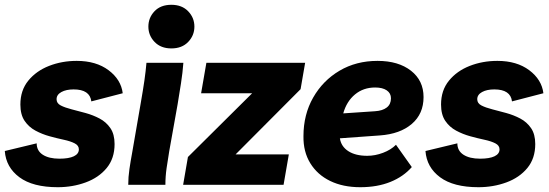

<svg xmlns="http://www.w3.org/2000/svg" viewBox="-29 -771 2289 801"><path d="M212 10Q108 10 52 -31.5Q-4 -73 -9 -141L124 -173Q124 -142 149.5 -125.5Q175 -109 219 -109Q258 -109 279 -119Q300 -129 300 -148Q300 -164 282.5 -173Q265 -182 237 -188Q209 -194 178 -202.5Q147 -211 119 -226Q91 -241 73.5 -267Q56 -293 56 -335Q56 -394 89 -434.5Q122 -475 175.5 -496Q229 -517 291 -517Q372 -517 424 -478Q476 -439 483 -382L352 -348Q346 -398 278 -398Q247 -398 227 -387Q207 -376 207 -357Q207 -340 224.5 -331Q242 -322 269.5 -315Q297 -308 328 -299.5Q359 -291 386.5 -276.5Q414 -262 431.5 -236.5Q449 -211 449 -170Q449 -110 416 -70Q383 -30 328.5 -10Q274 10 212 10Z M506 0Q506 -32 511 -66Q516 -100 522 -132L558 -340Q568 -397 573.5 -435.5Q579 -474 582 -509H736Q733 -468 726 -423Q719 -378 712 -336L677 -140Q671 -104 666 -69.5Q661 -35 661 0ZM686 -569Q642 -569 616 -596Q590 -623 590 -660Q590 -697 615.5 -724Q641 -751 686 -751Q730 -751 756 -724Q782 -697 782 -660Q782 -623 756 -596Q730 -569 686 -569Z M735 0 755 -116 1023 -382H810L832 -509H1244L1225 -399L954 -127H1176L1154 0Z M1474 10Q1402 10 1348.5 -16Q1295 -42 1265.5 -90Q1236 -138 1237 -203Q1237 -293 1277.5 -364Q1318 -435 1387.5 -476Q1457 -517 1546 -517Q1633 -517 1685.5 -476Q1738 -435 1738 -366Q1738 -296 1689 -254Q1640 -212 1556 -206L1389 -194Q1394 -160 1424 -140.5Q1454 -121 1503 -121Q1536 -121 1569 -133.5Q1602 -146 1623 -167L1689 -74Q1654 -34 1599.5 -12Q1545 10 1474 10ZM1536 -406Q1487 -406 1452 -377Q1417 -348 1403 -298L1536 -307Q1567 -309 1584.5 -322.5Q1602 -336 1602 -361Q1602 -382 1584.5 -394Q1567 -406 1536 -406Z M1967 10Q1863 10 1807 -31.5Q1751 -73 1746 -141L1879 -173Q1879 -142 1904.5 -125.5Q1930 -109 1974 -109Q2013 -109 2034 -119Q2055 -129 2055 -148Q2055 -164 2037.5 -173Q2020 -182 1992 -188Q1964 -194 1933 -202.5Q1902 -211 1874 -226Q1846 -241 1828.5 -267Q1811 -293 1811 -335Q1811 -394 1844 -434.5Q1877 -475 1930.5 -496Q1984 -517 2046 -517Q2127 -517 2179 -478Q2231 -439 2238 -382L2107 -348Q2101 -398 2033 -398Q2002 -398 1982 -387Q1962 -376 1962 -357Q1962 -340 1979.5 -331Q1997 -322 2024.5 -315Q2052 -308 2083 -299.5Q2114 -291 2141.5 -276.5Q2169 -262 2186.5 -236.5Q2204 -211 2204 -170Q2204 -110 2171 -70Q2138 -30 2083.5 -10Q2029 10 1967 10Z"/></svg>

Font: Livvic
Style: Bold Italic
Weight: 700
Italic angle: -10°
Designer: Jacques Le Bailly, Baron von Fonthausen
Version: Version 1.001; ttfautohint (v1.8.2)